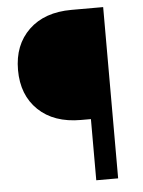

<svg xmlns="http://www.w3.org/2000/svg" viewBox="-52 -753 592 794"><g transform="rotate(-5 244.5 -355.5)"><path d="M315.4 0V-253.9H274.4Q162.1 -253.9 97.4 -315.9Q32.7 -377.9 32.7 -482.4Q32.7 -586.4 97.7 -648.7Q162.6 -710.9 274.9 -710.9H406.2V0Z"/></g></svg>

Font: Vazir FD-UI
Style: Regular-FD-UI
Weight: 400
Designer: Saber Rastikerdar
Foundry: Saber Rastikerdar
Version: Version 30.1.0